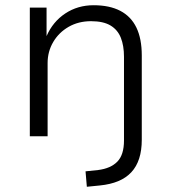

<svg xmlns="http://www.w3.org/2000/svg" viewBox="-20 -521 655 734"><path d="M312 193 307 134 355 129Q403 123 428.5 97Q454 71 454 16V-304Q454 -346 442 -376.5Q430 -407 402.5 -423.5Q375 -440 328 -440Q280 -440 242.5 -418.5Q205 -397 183.5 -360.5Q162 -324 162 -280V0H94V-492H158V-383Q182 -438 229.5 -469.5Q277 -501 338 -501Q399 -501 440 -479.5Q481 -458 501.5 -415.5Q522 -373 522 -309V13Q522 54 512 85Q502 116 482 137.5Q462 159 432 171.5Q402 184 362 188Z"/></svg>

Font: Nunito Sans 8pt Light
Style: Regular
Weight: 300
Version: Version 3.101;gftools[0.9.27]